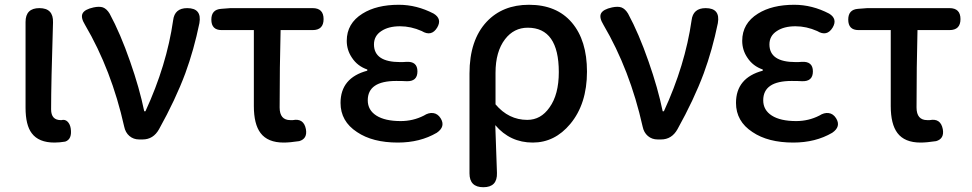

<svg xmlns="http://www.w3.org/2000/svg" viewBox="-20 -584 4071 804"><path d="M208 13Q142 13 113 -26Q87 -60 87 -133V-341V-492Q87 -550 145 -550Q204 -550 202 -490Q194 -236 194 -126Q194 -81 235 -81Q236 -81 237 -81Q252 -85 262.5 -75Q273 -65 276 -47Q283 -1 253 9Q229 13 208 13Z M563 0Q539 0 522 -14.5Q505 -29 500 -54Q447 -291 336 -480Q317 -511 326 -528Q335 -545 372 -553Q396 -558 411 -553Q427 -547 439 -527Q484 -444 525 -326Q564 -215 584 -118H589Q678 -311 705 -499Q711 -550 764 -550Q826 -550 815 -487Q792 -375 756 -277Q715 -167 646 -43Q622 0 577 0Z M1168 13Q1101 13 1071 -27Q1043 -64 1043 -140V-458H908Q865 -458 865 -502Q865 -544 906 -547L945 -550H1140H1289Q1335 -550 1335 -504Q1335 -458 1289 -458H1155Q1151 -305 1151 -134Q1151 -81 1196 -81Q1201 -81 1206 -81Q1252 -90 1261 -43Q1268 -3 1233 7Q1193 13 1168 13Z M1646 13Q1540 13 1475 -31Q1406 -76 1406 -153Q1406 -258 1518 -288V-293Q1477 -307 1454 -342Q1432 -374 1432 -413Q1432 -486 1498 -527Q1557 -564 1650 -564Q1725 -564 1796 -527Q1832 -505 1811 -469Q1787 -429 1746 -454Q1701 -474 1655 -474Q1607 -474 1577 -454Q1546 -434 1546 -398Q1546 -324 1656 -324Q1673 -324 1681 -325Q1728 -328 1728 -285Q1728 -242 1682 -244Q1667 -245 1639 -245Q1520 -245 1520 -164Q1520 -123 1556 -100Q1592 -77 1658 -77Q1710 -77 1755 -100Q1775 -113 1794 -110.5Q1813 -108 1825 -89Q1847 -54 1809 -28Q1739 13 1646 13Z M2004 200Q1946 200 1946 142V-38V-276Q1946 -416 2018 -493Q2085 -564 2195 -564Q2311 -564 2374.5 -489.5Q2438 -415 2438 -284Q2438 -149 2368 -65Q2303 13 2211 13Q2116 13 2054 -60Q2055 -19 2058 54Q2060 111 2061 140Q2063 200 2004 200ZM2188 -82Q2245 -82 2281 -134Q2320 -188 2320 -282Q2320 -468 2190 -468Q2132 -468 2095 -420Q2055 -368 2055 -279V-213V-147Q2110 -82 2188 -82Z M2734 0Q2710 0 2693 -14.5Q2676 -29 2671 -54Q2618 -291 2507 -480Q2488 -511 2497 -528Q2506 -545 2543 -553Q2567 -558 2582 -553Q2598 -547 2610 -527Q2655 -444 2696 -326Q2735 -215 2755 -118H2760Q2849 -311 2876 -499Q2882 -550 2935 -550Q2997 -550 2986 -487Q2963 -375 2927 -277Q2886 -167 2817 -43Q2793 0 2748 0Z M3302 13Q3196 13 3131 -31Q3062 -76 3062 -153Q3062 -258 3174 -288V-293Q3133 -307 3110 -342Q3088 -374 3088 -413Q3088 -486 3154 -527Q3213 -564 3306 -564Q3381 -564 3452 -527Q3488 -505 3467 -469Q3443 -429 3402 -454Q3357 -474 3311 -474Q3263 -474 3233 -454Q3202 -434 3202 -398Q3202 -324 3312 -324Q3329 -324 3337 -325Q3384 -328 3384 -285Q3384 -242 3338 -244Q3323 -245 3295 -245Q3176 -245 3176 -164Q3176 -123 3212 -100Q3248 -77 3314 -77Q3366 -77 3411 -100Q3431 -113 3450 -110.5Q3469 -108 3481 -89Q3503 -54 3465 -28Q3395 13 3302 13Z M3835 13Q3768 13 3738 -27Q3710 -64 3710 -140V-458H3575Q3532 -458 3532 -502Q3532 -544 3573 -547L3612 -550H3807H3956Q4002 -550 4002 -504Q4002 -458 3956 -458H3822Q3818 -305 3818 -134Q3818 -81 3863 -81Q3868 -81 3873 -81Q3919 -90 3928 -43Q3935 -3 3900 7Q3860 13 3835 13Z"/></svg>

Font: GenSenRounded TW M
Style: Regular
Weight: 500
Version: Version 1.501;PS 1;hotconv 16.6.51;makeotf.lib2.5.65220